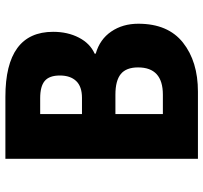

<svg xmlns="http://www.w3.org/2000/svg" viewBox="-41 -713 754 712"><g transform="rotate(-90 336.0 -357.0)"><path d="M103 -714H333Q574 -714 574 -537Q574 -483 552.5 -441.5Q531 -400 493 -383V-379Q546 -364 575 -321.5Q604 -279 604 -221Q604 -111 534 -55.5Q464 0 352 0H103ZM442 -222Q442 -266 417.5 -286Q393 -306 341 -306H269V-130H341Q442 -130 442 -222ZM412 -512Q412 -551 392 -568Q372 -585 328 -585H269V-430H329Q371 -430 391.5 -451.5Q412 -473 412 -512Z"/></g></svg>

Font: Nebula Sans Bold
Style: Regular
Weight: 700
Designer: Paul D. Hunt for Adobe (as Source Sans)
Foundry: Nebula Entertainment & Broadcasting LLC
Version: Version 1.010